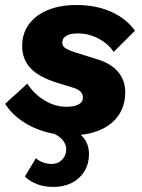

<svg xmlns="http://www.w3.org/2000/svg" viewBox="-28 -530 569 767"><path d="M254.4 10.6Q200.8 10.6 150 -4.3Q99.2 -19.2 58.4 -47.6Q17.5 -76 -7.6 -115.2L81.3 -196Q107.1 -155.4 149 -129.5Q190.9 -103.5 237.5 -103.5Q268.7 -103.5 286 -112.9Q303.2 -122.2 303.2 -140.5Q303.2 -154.6 292.8 -164.7Q282.5 -174.7 261.4 -180.6L200.7 -199.1Q126.1 -222.6 93.4 -258.3Q60.6 -293.9 60.6 -345.7Q60.6 -396.9 87.9 -433.6Q115.2 -470.4 164 -490.2Q212.8 -510 277.2 -510Q355.7 -510 415.8 -483.1Q476 -456.1 511.2 -407.4L426.1 -322.5Q412.7 -343.7 390.3 -360.3Q367.8 -376.9 340.8 -386.7Q313.8 -396.5 283.8 -396.5Q252.8 -396.5 236.8 -387Q220.8 -377.5 220.8 -360.2Q220.8 -344.8 234.7 -336.5Q248.5 -328.3 267.4 -322.4L361.9 -292.7Q415.2 -276.4 443.8 -242.7Q472.3 -209 472.3 -161.9Q472.3 -108.8 446.1 -70.1Q419.9 -31.4 370.9 -10.4Q322 10.6 254.4 10.6ZM165.8 -6 211.8 -29Q267.2 -17.8 297.3 11.2Q327.4 40.2 327.4 84.6Q327.4 125.6 308.6 155.4Q289.8 185.2 257.9 201Q226 216.8 185.4 216.8Q147.4 216.8 118.7 205.2Q90 193.6 71.4 175.2L115.4 101.8Q127.6 113.6 145.4 119.3Q163.2 125 178.2 125Q203.6 125 220.1 108Q236.6 91 236.6 67.8Q236.6 44.2 219.1 25.9Q201.6 7.6 165.8 -6Z"/></svg>

Font: Work Sans
Style: Italic
Weight: 400
Italic angle: -13°
Designer: Wei Huang
Foundry: Wei Huang
Version: Version 2.012